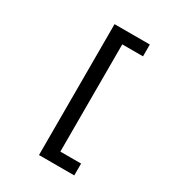

<svg xmlns="http://www.w3.org/2000/svg" viewBox="-233 -943 1176 1287"><g transform="rotate(30 355.0 -299.5)"><path d="M543 115V206.5H270V-806.5H543V-715H382.5V115Z"/></g></svg>

Font: League Mono Medium
Style: Regular
Weight: 500
Width: 6
Designer: Tyler Finck
Foundry: The League of Moveable Type / Tyler Finck
Version: Version 2.300;RELEASE